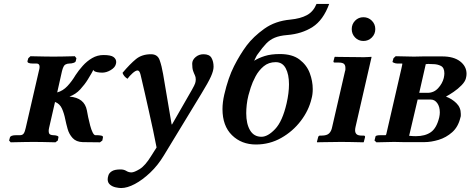

<svg xmlns="http://www.w3.org/2000/svg" viewBox="-20 -718 2377 970"><path d="M228 -72Q227 -68 226.5 -64Q226 -60 226 -57Q226 -42 233.5 -38.5Q241 -35 248 -35Q260 -35 268.5 -32Q277 -29 275 -23L272 -8L260 1Q260 1 240.5 0.5Q221 0 195.5 -0.5Q170 -1 150 -1Q133 -1 105 -0.5Q77 0 55.5 0.5Q34 1 34 1L26 -8L30 -23Q33 -35 62 -35H81Q94 -35 100 -44Q106 -53 110 -72L176 -358Q178 -365 179 -370.5Q180 -376 180 -380Q180 -397 165 -397H146Q116 -397 119 -410L123 -424L134 -434Q134 -434 155.5 -433.5Q177 -433 205 -432.5Q233 -432 250 -432Q270 -432 295 -432.5Q320 -433 339 -433.5Q358 -434 358 -434L366 -424L363 -410Q362 -404 352 -400.5Q342 -397 330 -397Q319 -397 309.5 -391.5Q300 -386 293 -358L269 -251Q298 -259 320.5 -283Q343 -307 362 -339Q377 -362 398 -385.5Q419 -409 445.5 -424.5Q472 -440 503 -440Q540 -440 553.5 -430Q567 -420 567 -405Q567 -402 566.5 -399Q566 -396 565 -393Q561 -377 539.5 -364Q518 -351 496 -351Q483 -351 470.5 -353.5Q458 -356 454 -361Q453 -363 452 -363.5Q451 -364 451 -365Q450 -361 442.5 -348Q435 -335 424 -317Q408 -291 385.5 -266.5Q363 -242 331 -230Q407 -224 419 -160Q421 -147 425.5 -126Q430 -105 435.5 -84Q441 -63 448 -49Q455 -35 462 -35H470Q480 -35 491 -33Q502 -31 500 -23L497 -8L485 1L398 0Q365 -1 347 -20.5Q329 -40 321.5 -67Q314 -94 310 -114Q304 -145 293 -169.5Q282 -194 258 -203Z M804 -344 847 -90 849 -89 950 -265Q963 -288 966 -297.5Q969 -307 969 -317Q969 -329 964.5 -338Q960 -347 955.5 -360Q951 -373 951 -396Q951 -415 968 -429.5Q985 -444 1008 -444Q1038 -444 1048.5 -425.5Q1059 -407 1059 -381Q1059 -361 1045.5 -331Q1032 -301 997 -244L808 67Q778 117 739 154Q700 191 661.5 211.5Q623 232 592 232Q581 232 564.5 228.5Q548 225 536 215Q524 205 524 188Q524 179 528 167Q532 155 546 146.5Q560 138 589 138Q606 138 618 145.5Q630 153 644 153Q658 153 686 136Q714 119 745 68L771 27Q764 -11 753.5 -59.5Q743 -108 732 -157.5Q721 -207 711.5 -248.5Q702 -290 696 -315.5Q690 -341 690 -341Q685 -362 675 -362Q665 -362 649.5 -348Q634 -334 624 -320Q605 -332 599 -350Q637 -395 667 -419.5Q697 -444 743 -444Q776 -444 786.5 -414.5Q797 -385 804 -344Z M1113 -240Q1133 -326 1162.5 -384Q1192 -442 1226 -488Q1260 -533 1315 -572.5Q1370 -612 1447 -619Q1498 -624 1530.5 -641.5Q1563 -659 1579 -698H1643Q1613 -616 1559 -581.5Q1505 -547 1431 -541Q1393 -538 1368 -527.5Q1343 -517 1324.5 -497.5Q1306 -478 1284 -447Q1278 -440 1273.5 -430.5Q1269 -421 1264 -411Q1286 -425 1317.5 -435Q1349 -445 1394 -445Q1457 -445 1493.5 -417Q1530 -389 1545 -348.5Q1560 -308 1560 -268Q1560 -241 1554 -220Q1540 -160 1499.5 -107Q1459 -54 1400.5 -21Q1342 12 1273 12Q1200 12 1152 -35Q1104 -82 1104 -167Q1104 -201 1113 -240ZM1373 -404Q1337 -404 1312 -383Q1287 -362 1271 -332Q1255 -302 1246.5 -275Q1238 -248 1235 -236Q1229 -212 1226.5 -189Q1224 -166 1224 -146Q1224 -92 1243.5 -59.5Q1263 -27 1301 -27Q1333 -27 1370 -66Q1407 -105 1428 -196Q1440 -249 1440 -292Q1440 -342 1423.5 -373Q1407 -404 1373 -404Z M1757 -571Q1757 -596 1774 -613.5Q1791 -631 1816 -631Q1841 -631 1858.5 -613.5Q1876 -596 1876 -571Q1876 -546 1858.5 -528.5Q1841 -511 1816 -511Q1791 -511 1774 -528.5Q1757 -546 1757 -571ZM1658 -76 1723 -358Q1725 -363 1725 -367.5Q1725 -372 1725 -375Q1725 -389 1717.5 -395.5Q1710 -402 1690 -402H1671Q1663 -402 1665 -410L1670 -429L1672 -431Q1672 -431 1689.5 -430.5Q1707 -430 1732 -430Q1757 -430 1781 -429.5Q1805 -429 1818 -429Q1829 -429 1842.5 -430Q1856 -431 1856 -431L1857 -429L1776 -76Q1775 -72 1774.5 -67.5Q1774 -63 1774 -60Q1774 -47 1781.5 -40Q1789 -33 1808 -33H1817Q1826 -33 1824 -24L1818 -1L1816 1Q1816 1 1795.5 0.5Q1775 0 1748.5 -0.5Q1722 -1 1702 -1Q1689 -1 1669 -0.5Q1649 0 1629 0Q1609 0 1596 0.5Q1583 1 1583 1L1581 -1L1587 -24Q1589 -33 1597 -33H1605Q1631 -33 1642.5 -44Q1654 -55 1658 -76Z M1882 1 1872 -8 1877 -28Q1878 -35 1903 -35H1928Q1930 -36 1931.5 -40Q1933 -44 1935 -55L2008 -372Q2014 -397 2012 -397H1988Q1979 -397 1970.5 -400.5Q1962 -404 1963 -406L1968 -424L1979 -434L2071 -432Q2082 -432 2094 -432.5Q2106 -433 2117 -433H2214Q2272 -433 2304.5 -408Q2337 -383 2337 -345Q2337 -335 2334 -323Q2330 -306 2312 -287.5Q2294 -269 2272 -254Q2250 -239 2233 -230Q2263 -219 2285.5 -197Q2308 -175 2308 -143Q2308 -139 2308 -134Q2308 -129 2306 -124Q2295 -77 2264.5 -50Q2234 -23 2196 -11.5Q2158 0 2124 0H2018L1971 -1Q1952 0 1926.5 0Q1901 0 1882 1ZM2098 -249H2140Q2172 -249 2193.5 -272.5Q2215 -296 2222 -324Q2225 -338 2225 -347Q2225 -376 2207.5 -385Q2190 -394 2168 -394Q2159 -394 2153.5 -394.5Q2148 -395 2144 -395Q2141 -395 2138 -394.5Q2135 -394 2131 -394ZM2090 -215 2047 -32Q2056 -31 2064.5 -30.5Q2073 -30 2081 -30Q2128 -30 2157 -50.5Q2186 -71 2199 -125Q2202 -139 2202 -150Q2202 -179 2189 -197Q2176 -215 2157 -215Z"/></svg>

Font: Libertinus Serif Semibold Italic
Style: Regular
Weight: 600
Italic angle: -11.5°
Designer: Philipp H. Poll, Khaled Hosny
Foundry: Caleb Maclennan
Version: Version 7.051;RELEASE